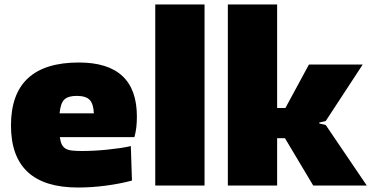

<svg xmlns="http://www.w3.org/2000/svg" viewBox="-20 -828 1657 857"><path d="M328 9Q29 9 29 -268Q29 -549 332 -549Q591 -549 591 -308Q591 -282 588.5 -260Q586 -238 580 -216H247Q250 -195 256 -183Q262 -171 273 -164.5Q284 -158 302 -156Q320 -154 347 -154Q371 -154 400 -155.5Q429 -157 458.5 -160Q488 -163 515.5 -167Q543 -171 564 -176L569 -22Q517 -8 453.5 0.5Q390 9 328 9ZM322 -400Q284 -400 267 -383.5Q250 -367 246 -322H399Q397 -365 380 -382.5Q363 -400 322 -400Z M673 -808H893V0H673Z M997 -808H1217V-346H1254L1359 -540H1599L1434 -288L1405 -281V-277L1434 -270L1617 0H1378L1252 -211H1217V0H997Z"/></svg>

Font: Plata Sans Black
Style: Regular
Weight: 900
Designer: Pablo Impallari, Andres Torresi, & Cristiano Sobral
Foundry: Pablo Impallari, Andres Torresi, & Cristiano Sobral
Version: Version 1.00;December 28, 2019;FontCreator 12.0.0.2547 64-bi